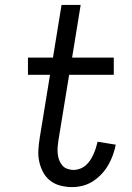

<svg xmlns="http://www.w3.org/2000/svg" viewBox="-20 -755 540 783"><path d="M274 8Q250 8 226.5 2Q203 -4 185 -18Q167 -32 156 -52.5Q145 -73 140 -96Q135 -119 136.5 -143.5Q138 -168 142 -193L184 -450H94V-520H196L231 -735H309L274 -520H444V-450H262L218 -181Q216 -168 215 -154Q214 -140 215.5 -127Q217 -114 221.5 -102Q226 -90 234 -80.5Q242 -71 254.5 -66.5Q267 -62 280 -62Q293 -62 306.5 -67Q320 -72 330.5 -81.5Q341 -91 348.5 -102.5Q356 -114 361.5 -126.5Q367 -139 371 -151.5Q375 -164 378 -177L452 -165Q448 -144 440.5 -123Q433 -102 421.5 -82Q410 -62 394 -45Q378 -28 358.5 -15.5Q339 -3 317.5 2.5Q296 8 274 8Z"/></svg>

Font: Iosevka Custom
Style: Italic
Weight: 400
Italic angle: -9°
Monospace: yes
Designer: Belleve Invis
Foundry: Belleve Invis
Version: Version 30.3.3; ttfautohint (v1.8.3)